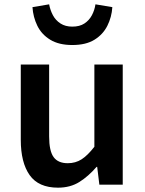

<svg xmlns="http://www.w3.org/2000/svg" viewBox="-20 -853 669 887"><path d="M248 14Q158 14 117 -44Q76 -102 76 -207V-555H207V-223Q207 -156 227.5 -127.5Q248 -99 293 -99Q329 -99 357 -117Q385 -135 416 -175V-555H547V0H439L429 -82H426Q389 -39 347 -12.5Q305 14 248 14ZM314 -645Q252 -645 212 -669.5Q172 -694 152.5 -734Q133 -774 130 -820L207 -833Q212 -806 224.5 -782.5Q237 -759 259.5 -744.5Q282 -730 314 -730Q348 -730 370 -744.5Q392 -759 404.5 -782.5Q417 -806 421 -833L499 -820Q496 -774 476 -734Q456 -694 416.5 -669.5Q377 -645 314 -645Z"/></svg>

Font: Noto Sans HK SemiBold
Style: Regular
Weight: 600
Version: Version 2.004-H2;hotconv 1.0.118;makeotfexe 2.5.65603